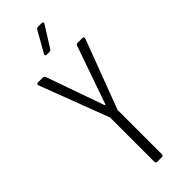

<svg xmlns="http://www.w3.org/2000/svg" viewBox="-290 -926 957 957"><g transform="rotate(-45 188.5 -448.0)"><path d="M160 -767H180C185 -767 189 -770 192 -774L261 -884C265 -891 262 -896 254 -896H227C222 -896 218 -893 215 -889L153 -779C149 -772 152 -767 160 -767ZM172 0H205C211 0 215 -4 215 -10V-320C215 -321 215 -324 216 -325L353 -688C355 -695 352 -700 345 -700H311C306 -700 301 -698 299 -692L192 -386C191 -383 187 -383 186 -386L78 -692C76 -698 71 -700 66 -700H31C26 -700 22 -697 22 -692C22 -691 22 -690 23 -688L161 -325C162 -324 162 -321 162 -320V-10C162 -4 166 0 172 0Z"/></g></svg>

Font: Barlow Condensed Light
Style: Regular
Weight: 300
Width: 3
Designer: Jeremy Tribby
Foundry: Tribby Type
Version: Version 1.422;hotconv 1.0.109;makeotfexe 2.5.65596